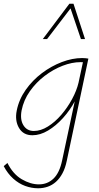

<svg xmlns="http://www.w3.org/2000/svg" viewBox="-57 -723 533 1032"><path d="M148 289Q113 289 78.5 276.5Q44 264 14 237Q-16 210 -37 170L-17 153Q13 213 60 240.5Q107 268 152 268Q198 268 230.5 237Q263 206 277 139L356 -231L382 -277Q372 -229 345.5 -179.5Q319 -130 281.5 -88.5Q244 -47 201.5 -21.5Q159 4 117 4Q68 4 45 -35.5Q22 -75 33 -129Q45 -189 81.5 -240.5Q118 -292 168.5 -330Q219 -368 275.5 -389.5Q332 -411 385 -411Q395 -411 403.5 -410Q412 -409 418 -408L302 141Q294 180 279 208Q264 236 244 254Q224 272 199.5 280.5Q175 289 148 289ZM125 -19Q162 -19 200.5 -43Q239 -67 272.5 -106Q306 -145 330.5 -190.5Q355 -236 365 -278L391 -399L401 -386Q395 -388 390 -388.5Q385 -389 376 -389Q330 -389 279.5 -369.5Q229 -350 183 -315Q137 -280 103.5 -232.5Q70 -185 59 -129Q50 -80 69 -49.5Q88 -19 125 -19ZM173 -513 316 -703H338L330 -688L196 -513ZM378 -513 319 -687 316 -703H338L400 -513Z"/></svg>

Font: Ysabeau Infant Thin
Style: Italic
Weight: 250
Italic angle: -12°
Designer: Christian Thalmann (Catharsis Fonts)
Version: Version 2.001;gftools[0.9.30]; featfreeze: ss01,ss02,lnum